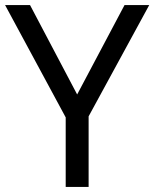

<svg xmlns="http://www.w3.org/2000/svg" viewBox="-20 -734 606 754"><path d="M283 -363 469 -714H566L328 -277V0H238V-273L0 -714H98Z"/></svg>

Font: hindi25
Style: Book
Weight: 400
Designer: Jelle Bosma - Monotype Design Team
Foundry: Monotype Imaging Inc.
Version: Version 2.003